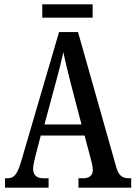

<svg xmlns="http://www.w3.org/2000/svg" viewBox="-20 -861 622 881"><path d="M174 -780H405V-841H174ZM3 0H203V-43H179C145 -43 132 -61 132 -87C132 -105 140 -131 143 -147L167 -239H368L395 -138C400 -120 406 -95 406 -81C406 -57 391 -43 361 -43H340V0H582V-43H574C541 -43 525 -55 514 -92L338 -714H251L77 -120C58 -57 43 -43 14 -43H3ZM184 -290 238 -490C251 -538 263 -585 271 -622C278 -584 290 -538 304 -481L354 -290Z"/></svg>

Font: Noto Serif Ethiopic ExtraCondensed Medium
Style: Regular
Weight: 500
Width: 2
Designer: Monotype Design Team
Foundry: Monotype Imaging Inc.
Version: Version 2.102